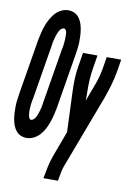

<svg xmlns="http://www.w3.org/2000/svg" viewBox="-124 -806 746 1084"><g transform="rotate(10 249.0 -264.0)"><path d="M71 8Q52 8 36 1Q20 -6 9 -20Q-2 -34 -8 -50.5Q-14 -67 -17 -85.5Q-20 -104 -21 -122Q-22 -140 -21.5 -158.5Q-21 -177 -18.5 -196Q-16 -215 -13 -234L39 -548Q43 -569 48 -589.5Q53 -610 60 -630Q67 -650 77.5 -669.5Q88 -689 102 -705.5Q116 -722 136.5 -732.5Q157 -743 177 -743Q196 -743 212 -736Q228 -729 239 -715Q250 -701 256 -684.5Q262 -668 265 -649.5Q268 -631 269 -613Q270 -595 269.5 -576.5Q269 -558 266.5 -539Q264 -520 261 -501L209 -187Q205 -166 200 -145.5Q195 -125 188 -105Q181 -85 171 -65.5Q161 -46 146.5 -29.5Q132 -13 111.5 -2.5Q91 8 71 8ZM77 -97Q84 -97 91 -103Q98 -109 102 -115.5Q106 -122 109 -129.5Q112 -137 114.5 -144.5Q117 -152 119 -159.5Q121 -167 123 -174.5Q125 -182 126 -189.5Q127 -197 128 -204L180 -518Q182 -525 183 -531.5Q184 -538 185 -544.5Q186 -551 186.5 -557.5Q187 -564 187.5 -570.5Q188 -577 188 -583.5Q188 -590 188 -596Q188 -602 188 -608.5Q188 -615 186.5 -621Q185 -627 180.5 -632.5Q176 -638 171 -638Q164 -638 157 -632Q150 -626 146 -619.5Q142 -613 139 -605.5Q136 -598 133.5 -590.5Q131 -583 129 -575.5Q127 -568 125 -560.5Q123 -553 122 -545.5Q121 -538 120 -531L68 -217Q66 -210 65 -203.5Q64 -197 63 -190.5Q62 -184 61.5 -177.5Q61 -171 60.5 -164.5Q60 -158 60 -151.5Q60 -145 60 -139Q60 -133 61 -126.5Q62 -120 63.5 -114Q65 -108 68.5 -102.5Q72 -97 77 -97ZM204 215 205 208Q211 176 217.5 145Q224 114 235 84L290 -64L281 -290Q279 -329 280.5 -368Q282 -407 289 -447L301 -520H384L372 -447Q366 -411 364 -375Q362 -339 363 -304V-258L392 -336Q403 -363 411.5 -391Q420 -419 425 -447L437 -520H520L508 -447Q501 -407 489.5 -368Q478 -329 464 -290L306 129Q299 148 295.5 168Q292 188 288 208L287 215Z"/></g></svg>

Font: Iosevka Term Curly XBd Obl
Style: Regular
Weight: 800
Italic angle: -9°
Designer: Belleve Invis
Foundry: Belleve Invis
Version: Version 32.3.0